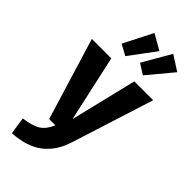

<svg xmlns="http://www.w3.org/2000/svg" viewBox="-328 -889 1173 1173"><g transform="rotate(45 259.0 -302.5)"><path d="M239 -827 339 -770 213 -601 143 -639ZM410 -818 507 -756 372 -594 305 -636ZM524 -531 355 1Q323 104 250.5 159.5Q178 215 56 222L39 111Q115 101 151.5 77Q188 53 210 0H156L-6 -531H162L257 -101L361 -531Z"/></g></svg>

Font: Fira Sans
Style: Bold
Weight: 700
Designer: bBox Type GmbH & Carrois Corporate GbR & Edenspiekermann AG
Foundry: bBox Type GmbH & Carrois Corporate GbR & Edenspiekermann AG
Version: Version 4.301;PS 004.301;hotconv 1.0.88;makeotf.lib2.5.64775